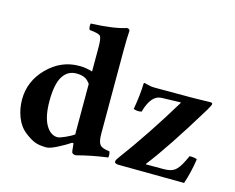

<svg xmlns="http://www.w3.org/2000/svg" viewBox="-99 -843 1220 998"><g transform="rotate(15 511.5 -344.0)"><path d="M631.8 -445.8Q636.7 -444.8 646.2 -441.9Q655.8 -439 666.3 -437.5Q676.8 -436 690.9 -436H883.8Q897 -436 920.9 -436.5Q944.8 -437 964.8 -437.5Q984.9 -438 985.8 -438Q998 -438 998 -430.9Q998 -423.8 980 -394Q837.4 -159.2 746.1 -42L747.1 -39.1H842.8Q880.9 -39.1 900.9 -54Q920.9 -68.8 940.9 -109.9L955.1 -139.2Q983.9 -139.2 995.1 -132.8Q983.9 -57.6 962.9 2.9L610.8 0Q587.9 0 587.9 -12.2Q587.9 -20 597.2 -32.2Q720.2 -197.8 838.9 -395L836.9 -397L734.9 -394Q679.7 -392.1 653.8 -297.9Q630.9 -293 610.8 -300.8Q625 -384.8 626 -439.9Q626 -445.8 631.8 -445.8ZM351.6 -94.7Q351.6 -99.1 351.3 -103.3Q351.1 -107.4 351.1 -111.6Q351.1 -115.7 351.1 -120.1V-366.2Q334.5 -388.7 317.1 -395.3Q299.8 -401.9 275.9 -401.9Q228 -401.9 202.1 -358.9Q177.2 -317.9 176.8 -229Q176.8 -145 201.9 -100.6Q227.1 -56.2 266.1 -56.2Q270.5 -56.2 281.5 -59.8Q292.5 -63.5 305.2 -69.1Q317.9 -74.7 331.1 -81.8Q344.2 -88.9 351.6 -94.7ZM354.5 -47.9H346.2Q321.3 -30.8 281.7 -10.5Q242.2 9.8 224.1 9.8Q185.1 9.8 161.1 0.5Q137.2 -8.8 106.9 -32.2Q71.8 -59.1 54.4 -104.5Q37.1 -149.9 37.1 -198.2Q37.1 -297.4 109.6 -370.6Q182.1 -443.8 278.8 -443.8Q318.8 -443.8 351.1 -432.6V-563Q351.1 -613.8 341.1 -623.8Q331.1 -633.8 283.2 -638.2Q275.4 -652.3 279.8 -671.9Q403.8 -676.8 467.8 -698.2Q483.9 -698.2 483.9 -685.1Q481 -647.9 481 -583V-132.8Q481 -89.8 493.4 -74.5Q505.9 -59.1 545.9 -55.2Q551.8 -36.1 547.9 -22.9Q462.9 -11.7 381.8 9.8Q359.9 9.8 358.9 -6.8Q356.4 -24.4 354.5 -47.9Z"/></g></svg>

Font: Linux Libertine
Style: Bold
Weight: 700
Designer: Philipp H. Poll
Foundry: Philipp H. Poll
Version: Version 5.0.3